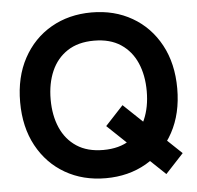

<svg xmlns="http://www.w3.org/2000/svg" viewBox="-52 -767 864 840"><g transform="rotate(-5 380.0 -347.5)"><path d="M401 -213 480 -298 724 -66 645 19ZM380 14Q280 14 202 -31Q124 -76 79.5 -158Q35 -240 35 -350Q35 -460 79.5 -542Q124 -624 202 -669Q280 -714 380 -714Q480 -714 558 -669Q636 -624 680.5 -542Q725 -460 725 -350Q725 -240 680.5 -158Q636 -76 558 -31Q480 14 380 14ZM379.8 -110Q450 -110 497 -141Q544 -172 567.5 -226Q591 -280 591 -350Q591 -420 567.5 -474Q544 -528 497.2 -559Q450.4 -590 380.2 -590Q310 -590 263 -559Q216 -528 192.5 -474Q169 -420 169 -350Q169 -280 192.5 -226Q216 -172 262.8 -141Q309.6 -110 379.8 -110Z"/></g></svg>

Font: Cabin VF Beta
Style: Regular
Weight: 400
Designer: Pablo Impallari
Foundry: Pablo Impallari. http://www.impallari.com Igino Marini. http://www.ikern.com
Version: Version 2.200